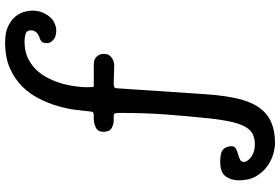

<svg xmlns="http://www.w3.org/2000/svg" viewBox="-188 -676 1069 732"><g transform="rotate(-90 346.0 -310.5)"><path d="M352 -56Q347 12 335.5 61.5Q324 111 302 142.5Q280 174 246.5 189Q213 204 166 204Q149 204 125 197.5Q101 191 78.5 175Q56 159 40 132.5Q24 106 24 66Q24 37 39 16Q54 -5 95 -5Q132 -5 143 7.5Q154 20 154 38Q154 50 144.5 55Q135 60 124 63Q113 66 103.5 70.5Q94 75 94 87Q94 90 97.5 96.5Q101 103 109 110Q117 117 130 122Q143 127 162 127Q182 127 198 120Q214 113 226 94Q238 75 246 41.5Q254 8 260 -45Q269 -130 275 -210.5Q281 -291 281 -385Q281 -399 279.5 -405Q278 -411 270 -411H254Q237 -411 223 -419Q209 -427 209 -451Q209 -471 225 -479Q241 -487 258 -487H271Q280 -487 283 -489.5Q286 -492 287 -505Q289 -526 293 -558Q297 -590 307.5 -625.5Q318 -661 336 -696.5Q354 -732 382.5 -760.5Q411 -789 452 -807Q493 -825 550 -825Q587 -825 610.5 -814Q634 -803 647.5 -787Q661 -771 666 -753Q671 -735 671 -722Q671 -700 664 -683Q657 -666 646.5 -654Q636 -642 622 -636Q608 -630 595 -630Q571 -630 559 -641.5Q547 -653 547 -664Q547 -679 552 -684.5Q557 -690 563 -692Q580 -697 588 -706Q596 -715 596 -726Q596 -743 582 -747Q568 -751 554 -751Q514 -751 485.5 -736Q457 -721 438 -698Q419 -675 407 -647Q395 -619 389 -593Q383 -567 381 -546Q379 -525 379 -516Q379 -496 379.5 -491.5Q380 -487 385 -487H463Q469 -487 476.5 -486Q484 -485 490.5 -480.5Q497 -476 501.5 -468Q506 -460 506 -447Q506 -436 501 -428.5Q496 -421 488.5 -416.5Q481 -412 473.5 -410.5Q466 -409 460 -409Q455 -409 446 -409.5Q437 -410 427 -410Q417 -410 407.5 -410.5Q398 -411 394 -411Q382 -411 378.5 -408Q375 -405 375 -400Z"/></g></svg>

Font: Life Savers ExtraBold
Style: Regular
Weight: 800
Designer: Pablo Impallari, Rodrigo Fuenzalida, Brenda Gallo
Foundry: Pablo Impallari, Rodrigo Fuenzalida, Brenda Gallo
Version: Version 3.001; ttfautohint (v0.95) -l 8 -r 50 -G 200 -x 14 -